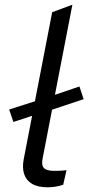

<svg xmlns="http://www.w3.org/2000/svg" viewBox="-20 -790 376 817"><path d="M165 -311 162 -369 318 -422 336 -368ZM37 -271 19 -324 163 -370 165 -313ZM249 -4Q232 2 215 4.5Q198 7 183 7Q141 7 116 -8Q91 -23 82.5 -50Q74 -77 81 -113L202 -738L288 -770L162 -119Q155 -88 166.5 -75.5Q178 -63 210 -63Q223 -63 236 -63.5Q249 -64 263 -66Z"/></svg>

Font: REM Light
Style: Italic
Weight: 300
Italic angle: -11°
Designer: Octavio Pardo
Foundry: Ashler Design
Version: Version 1.005;gftools[0.9.28]